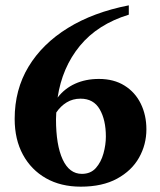

<svg xmlns="http://www.w3.org/2000/svg" viewBox="-20 -690 601 720"><path d="M283 10Q208 10 152.5 -21.5Q97 -53 66 -110Q35 -167 35 -244Q35 -354 87 -440Q139 -526 234.5 -585Q330 -644 463 -670V-635Q346 -599 279.5 -518Q213 -437 196 -324Q222 -358 261.5 -376Q301 -394 351 -394Q407 -394 447 -369Q487 -344 508 -301Q529 -258 529 -205Q529 -148 501.5 -99Q474 -50 419 -20Q364 10 283 10ZM190 -243Q190 -146 215 -92Q240 -38 287 -38Q320 -38 339.5 -60Q359 -82 368 -114.5Q377 -147 377 -178Q377 -240 354 -280Q331 -320 282 -320Q253 -320 230 -306Q207 -292 191 -268Q190 -256 190 -243Z"/></svg>

Font: Spectral SC
Style: Bold
Weight: 700
Designer: Jean-Baptiste Levee
Foundry: Production Type
Version: Version 2.001